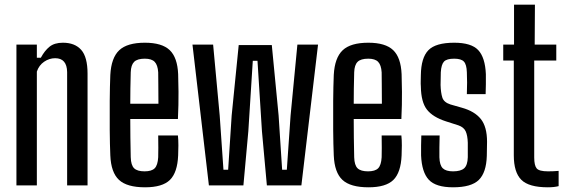

<svg xmlns="http://www.w3.org/2000/svg" viewBox="-20 -790 2430 818"><path d="M50 0V-600H137V-544H154Q170 -574 191 -591Q212 -608 248 -608Q299 -608 326 -577.5Q353 -547 353 -476V0H266V-483Q265 -542 215 -542Q190 -542 168 -527Q146 -512 137 -485V0Z M654 -213H738Q740 -194 740 -170.5Q740 -147 739 -128Q736 -55 704 -23.5Q672 8 598 8Q521 8 487 -23.5Q453 -55 450 -128Q448 -174 447.5 -236Q447 -298 447.5 -360.5Q448 -423 450 -471Q454 -544 488 -576Q522 -608 597 -608Q670 -608 703 -576.5Q736 -545 739 -474Q740 -452 740.5 -398.5Q741 -345 738 -283H535Q535 -244 535.5 -204Q536 -164 537 -120Q538 -86 551.5 -73Q565 -60 596 -60Q626 -60 639 -73Q652 -86 654 -120Q655 -154 654 -213ZM597 -540Q565 -540 551.5 -526.5Q538 -513 537 -482Q536 -445 535.5 -412.5Q535 -380 535 -348H655Q655 -394 654.5 -430Q654 -466 654 -482Q652 -513 639 -526.5Q626 -540 597 -540Z M870 0 800 -600H888L916 -298L932 -67H952L967 -298L997 -598H1138L1167 -298L1182 -67H1202L1218 -298L1247 -600H1335L1264 0H1117L1096 -231L1077 -531H1057L1038 -231L1017 0Z M1606 -213H1690Q1692 -194 1692 -170.5Q1692 -147 1691 -128Q1688 -55 1656 -23.5Q1624 8 1550 8Q1473 8 1439 -23.5Q1405 -55 1402 -128Q1400 -174 1399.5 -236Q1399 -298 1399.5 -360.5Q1400 -423 1402 -471Q1406 -544 1440 -576Q1474 -608 1549 -608Q1622 -608 1655 -576.5Q1688 -545 1691 -474Q1692 -452 1692.5 -398.5Q1693 -345 1690 -283H1487Q1487 -244 1487.5 -204Q1488 -164 1489 -120Q1490 -86 1503.5 -73Q1517 -60 1548 -60Q1578 -60 1591 -73Q1604 -86 1606 -120Q1607 -154 1606 -213ZM1549 -540Q1517 -540 1503.5 -526.5Q1490 -513 1489 -482Q1488 -445 1487.5 -412.5Q1487 -380 1487 -348H1607Q1607 -394 1606.5 -430Q1606 -466 1606 -482Q1604 -513 1591 -526.5Q1578 -540 1549 -540Z M1910 8Q1837 8 1807 -24Q1777 -56 1774 -128Q1774 -147 1774 -170.5Q1774 -194 1775 -213H1853Q1852 -184 1852 -160.5Q1852 -137 1852 -120Q1853 -86 1866.5 -73Q1880 -60 1910 -60Q1943 -60 1957.5 -73Q1972 -86 1973 -120Q1973 -136 1973 -152Q1973 -168 1973 -182Q1972 -213 1964 -230.5Q1956 -248 1933 -256L1880 -273Q1824 -291 1799 -323Q1774 -355 1773 -421Q1772 -434 1772.5 -445.5Q1773 -457 1773 -470Q1774 -544 1805 -576Q1836 -608 1915 -608Q1988 -608 2017.5 -576.5Q2047 -545 2050 -474Q2050 -455 2050 -431Q2050 -407 2049 -389H1969Q1970 -411 1970 -438.5Q1970 -466 1969 -482Q1968 -515 1956.5 -527.5Q1945 -540 1915 -540Q1883 -540 1871.5 -527.5Q1860 -515 1858 -482Q1858 -466 1857.5 -454Q1857 -442 1857 -428Q1858 -395 1864.5 -374.5Q1871 -354 1899 -345L1948 -331Q2002 -316 2028.5 -283Q2055 -250 2055 -186Q2055 -172 2054.5 -156Q2054 -140 2054 -126Q2052 -55 2020 -23.5Q1988 8 1910 8Z M2314 8Q2233 8 2201 -24Q2169 -56 2169 -128V-532H2124V-600H2170V-770H2259L2258 -600H2350V-532H2256V-119Q2256 -85 2266.5 -72.5Q2277 -60 2315 -60Q2329 -60 2338 -60.5Q2347 -61 2360 -62V3Q2341 8 2314 8Z"/></svg>

Font: Big Shoulders Display SemiBold
Style: Regular
Weight: 600
Designer: Patric King
Foundry: XO Type Co
Version: Version 1.000; ttfautohint (v1.8.2)